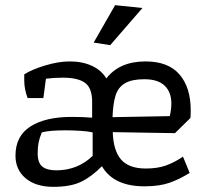

<svg xmlns="http://www.w3.org/2000/svg" viewBox="-20 -716 808 744"><path d="M343 -551 426 -696 532 -685 407 -541ZM40 -113Q40 -189 98 -226Q156 -263 258 -263Q304 -263 337 -260V-322Q337 -375 309.5 -395Q282 -415 224 -415Q190 -415 158 -411L148 -336H87Q74 -371 74 -403V-428Q104 -447 155.5 -462.5Q207 -478 250 -478Q299 -478 336 -461Q373 -444 392 -412Q443 -478 544 -478Q632 -478 675.5 -427.5Q719 -377 719 -289Q719 -269 718 -259L658 -200L417 -204Q419 -133 449 -98Q479 -63 545 -63Q590 -63 622.5 -74.5Q655 -86 689 -109L715 -46Q675 -21 636 -7.5Q597 6 540 6Q420 6 375 -72Q336 -32 295 -12Q254 8 187 8Q119 8 79.5 -25Q40 -58 40 -113ZM638 -266Q644 -293 644 -315Q644 -359 618 -384Q592 -409 539 -409Q491 -409 464.5 -393.5Q438 -378 428 -346.5Q418 -315 416 -262ZM339 -112V-203Q323 -207 292.5 -209Q262 -211 234 -211Q171 -211 142 -203Q133 -181 129.5 -163.5Q126 -146 126 -122Q126 -85 144 -70.5Q162 -56 198 -56Q281 -56 339 -112Z"/></svg>

Font: Athiti Medium
Style: Regular
Weight: 500
Designer: CadsonDemak Team
Foundry: CadsonDemak
Version: Version 1.033